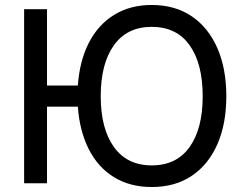

<svg xmlns="http://www.w3.org/2000/svg" viewBox="-20 -737 972 772"><path d="M590 15Q503 15 438.5 -24.5Q374 -64 337 -137Q300 -210 293 -308H169V0H77V-700H169V-393H293Q300 -492 337 -564.5Q374 -637 438.5 -677Q503 -717 590 -717Q684 -717 751 -671.5Q818 -626 854 -543.5Q890 -461 890 -350Q890 -239 854 -157Q818 -75 751 -30Q684 15 590 15ZM590 -72Q690 -72 742.5 -146Q795 -220 795 -350Q795 -481 742.5 -555Q690 -629 590 -629Q491 -629 438 -555Q385 -481 385 -350Q385 -220 438 -146Q491 -72 590 -72Z"/></svg>

Font: Zen Kaku Gothic New Medium
Style: Regular
Weight: 500
Designer: Yoshimichi Ohira
Foundry: Positype
Version: Version 1.002